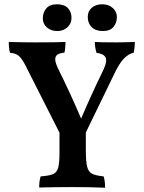

<svg xmlns="http://www.w3.org/2000/svg" viewBox="-20 -874 671 897"><path d="M610 -678Q610 -655 605 -628Q579 -622 557.5 -599Q536 -576 513 -527L381 -255V-173Q381 -119 387 -95.5Q393 -72 409 -63Q425 -54 464 -50Q471 -30 471 3Q399 0 320 0Q237 0 163 2Q163 -29 170 -50Q212 -53 229 -61Q246 -69 252 -91Q258 -113 258 -164V-254L99 -568Q83 -600 67.5 -613Q52 -626 27 -627Q21 -647 21 -678Q87 -676 143 -676Q252 -676 286 -678Q286 -649 281 -628Q258 -626 248 -618.5Q238 -611 238 -597Q238 -580 255 -546Q305 -446 359 -320Q408 -435 458 -537Q476 -573 476 -592Q476 -607 465 -615.5Q454 -624 431 -627Q423 -653 423 -678Q450 -676 522 -676Q560 -676 610 -678ZM180 -788Q180 -816 196.5 -835Q213 -854 246 -854Q280 -854 297 -836.5Q314 -819 314 -790Q314 -764 295 -746.5Q276 -729 248 -729Q218 -729 199 -746Q180 -763 180 -788ZM390 -795Q390 -822 409 -838Q428 -854 458 -854Q487 -854 506.5 -837Q526 -820 526 -795Q526 -767 510 -748Q494 -729 461 -729Q427 -729 408.5 -747Q390 -765 390 -795Z"/></svg>

Font: Vollkorn SC SemiBold
Style: Regular
Weight: 600
Designer: Friedrich Althausen
Foundry: Friedrich Althausen
Version: Version 4.015